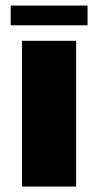

<svg xmlns="http://www.w3.org/2000/svg" viewBox="-20 -686 387 706"><path d="M19.5 -665.5H302V-593H19.5ZM260 -536V0H61V-536Z"/></svg>

Font: Anybody Wide
Style: Bold
Weight: 700
Width: 7
Designer: Tyler Finck
Foundry: Etcetera Type Company
Version: Version 1.000; ttfautohint (v1.8)